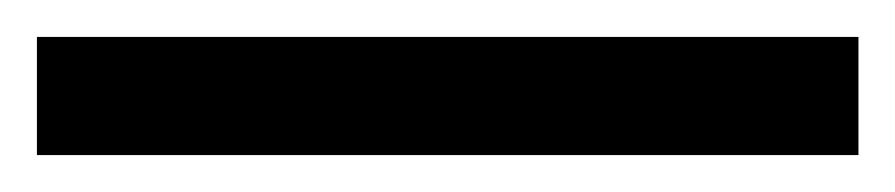

<svg xmlns="http://www.w3.org/2000/svg" viewBox="-22 67 485 104"><path d="M443 151H-2V87H443Z"/></svg>

Font: Noto Sans Arabic SemiCondensed
Style: Regular
Weight: 400
Width: 4
Designer: Monotype Design Team, Nadine Chahine, Nizar Qandah and Khaled Hosny
Foundry: Monotype Imaging Inc.
Version: Version 2.012